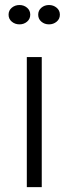

<svg xmlns="http://www.w3.org/2000/svg" viewBox="-20 -764 280 784"><path d="M89.5 0V-531H150.5V0ZM59.5 -664.5Q41.5 -664.5 28.2 -675.5Q15 -686.5 15 -704Q15 -721.5 28.2 -732.5Q41.5 -743.5 59.5 -743.5Q77.5 -743.5 90.5 -732.5Q103.5 -721.5 103.5 -704Q103.5 -686.5 90.5 -675.5Q77.5 -664.5 59.5 -664.5ZM180 -664.5Q162 -664.5 149 -675.5Q136 -686.5 136 -704Q136 -721.5 149 -732.5Q162 -743.5 180 -743.5Q198 -743.5 211.2 -732.5Q224.5 -721.5 224.5 -704Q224.5 -686.5 211.2 -675.5Q198 -664.5 180 -664.5Z"/></svg>

Font: Epilogue Light
Style: Regular
Weight: 300
Designer: Tyler Finck
Foundry: Etcetera Type Co
Version: Version 2.111; ttfautohint (v1.8.3)